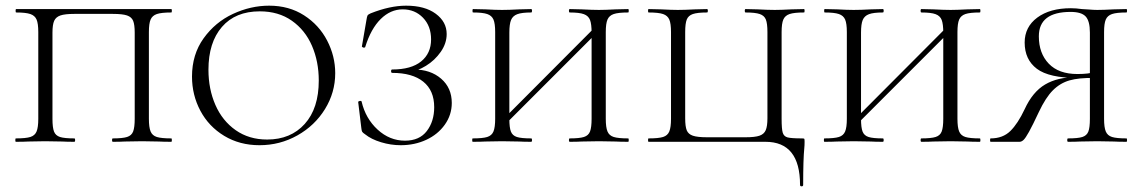

<svg xmlns="http://www.w3.org/2000/svg" viewBox="-20 -500 4028 677"><path d="M36 -12Q71 -12 87 -17Q103 -22 109 -36.5Q115 -51 115 -81V-387Q115 -417 109 -431Q103 -445 87 -450.5Q71 -456 37 -456Q35 -456 35 -462Q35 -468 37 -468H584Q586 -468 586 -462Q586 -456 584 -456Q549 -456 533 -450.5Q517 -445 511 -431Q505 -417 505 -387V-81Q505 -51 511 -36.5Q517 -22 533 -17Q549 -12 584 -12Q586 -12 586 -6Q586 0 584 0Q556 0 540 -1L481 -2L420 -1Q405 0 378 0Q375 0 375 -6Q375 -12 378 -12Q412 -12 428 -17Q444 -22 449.5 -36.5Q455 -51 455 -81V-385Q455 -413 449.5 -426.5Q444 -440 428 -445.5Q412 -451 378 -451H242Q209 -451 193 -445.5Q177 -440 171 -426.5Q165 -413 165 -385V-81Q165 -50 170.5 -36Q176 -22 191.5 -17Q207 -12 242 -12Q245 -12 245 -6Q245 0 242 0Q215 0 200 -1L139 -2L80 -1Q64 0 36 0Q34 0 34 -6Q34 -12 36 -12Z M657 -230Q657 -308 698 -365Q739 -422 801.5 -451Q864 -480 929 -480Q999 -480 1052 -446Q1105 -412 1133.5 -357Q1162 -302 1162 -242Q1162 -174 1126 -115.5Q1090 -57 1028.5 -22.5Q967 12 895 12Q825 12 770.5 -21Q716 -54 686.5 -109.5Q657 -165 657 -230ZM1104 -216Q1104 -283 1080 -338.5Q1056 -394 1009 -427Q962 -460 896 -460Q810 -460 762.5 -405Q715 -350 715 -254Q715 -186 739.5 -130Q764 -74 811 -41Q858 -8 922 -8Q1005 -8 1054.5 -63Q1104 -118 1104 -216Z M1511 -122Q1511 -181 1472.5 -212Q1434 -243 1363 -243Q1359 -243 1359 -249Q1359 -255 1363 -255Q1430 -255 1465 -283.5Q1500 -312 1500 -361Q1500 -408 1471.5 -437.5Q1443 -467 1400 -467Q1357 -467 1322.5 -433Q1288 -399 1268 -335Q1268 -332 1263 -332Q1261 -332 1258.5 -333.5Q1256 -335 1256 -336L1272 -429Q1274 -442 1276 -445.5Q1278 -449 1287 -453Q1355 -480 1412 -480Q1478 -480 1516.5 -451.5Q1555 -423 1555 -380Q1555 -347 1534 -317Q1513 -287 1482 -268Q1451 -249 1425 -247L1439 -255Q1498 -255 1535.5 -222.5Q1573 -190 1573 -137Q1573 -95 1548.5 -60.5Q1524 -26 1483 -7Q1442 12 1393 12Q1358 12 1323.5 1.5Q1289 -9 1268 -26Q1259 -32 1257 -35.5Q1255 -39 1254 -49L1243 -140Q1243 -143 1248.5 -144Q1254 -145 1255 -142Q1269 -82 1311.5 -43Q1354 -4 1408 -4Q1459 -4 1485 -38Q1511 -72 1511 -122Z M1989 -456Q1986 -456 1986 -462Q1986 -468 1989 -468L2031 -467Q2069 -465 2092 -465Q2113 -465 2151 -467L2195 -468Q2197 -468 2197 -462Q2197 -456 2195 -456Q2160 -456 2144 -450.5Q2128 -445 2122 -431Q2116 -417 2116 -387V-81Q2116 -51 2122 -36.5Q2128 -22 2144 -17Q2160 -12 2195 -12Q2197 -12 2197 -6Q2197 0 2195 0Q2167 0 2151 -1L2092 -2L2031 -1Q2016 0 1989 0Q1986 0 1986 -6Q1986 -12 1989 -12Q2023 -12 2039 -17Q2055 -22 2060.5 -36.5Q2066 -51 2066 -81V-385Q2066 -415 2060.5 -429.5Q2055 -444 2039 -450Q2023 -456 1989 -456ZM1740 -65 2087 -413 2100 -400 1753 -53ZM1648 -456Q1646 -456 1646 -462Q1646 -468 1648 -468L1692 -467Q1728 -465 1750 -465Q1775 -465 1811 -467L1853 -468Q1856 -468 1856 -462Q1856 -456 1853 -456Q1820 -456 1804 -450Q1788 -444 1782 -429.5Q1776 -415 1776 -385V-81Q1776 -50 1781.5 -36Q1787 -22 1802.5 -17Q1818 -12 1853 -12Q1856 -12 1856 -6Q1856 0 1853 0Q1826 0 1811 -1L1750 -2L1691 -1Q1675 0 1647 0Q1645 0 1645 -6Q1645 -12 1647 -12Q1682 -12 1698 -17Q1714 -22 1720 -36.5Q1726 -51 1726 -81V-387Q1726 -417 1720 -431Q1714 -445 1698 -450.5Q1682 -456 1648 -456Z M2679 0H2267Q2265 0 2265 -6Q2265 -12 2267 -12Q2302 -12 2318 -17Q2334 -22 2340 -36.5Q2346 -51 2346 -81V-387Q2346 -417 2340 -431Q2334 -445 2318 -450.5Q2302 -456 2267 -456Q2265 -456 2265 -462Q2265 -468 2267 -468L2311 -467Q2349 -465 2370 -465Q2393 -465 2431 -467L2473 -468Q2476 -468 2476 -462Q2476 -456 2473 -456Q2439 -456 2423 -450.5Q2407 -445 2401.5 -431Q2396 -417 2396 -387V-83Q2396 -54 2401.5 -40.5Q2407 -27 2423 -21.5Q2439 -16 2473 -16H2609Q2642 -16 2658 -21.5Q2674 -27 2680 -41Q2686 -55 2686 -83V-387Q2686 -417 2680.5 -431Q2675 -445 2659 -450.5Q2643 -456 2609 -456Q2606 -456 2606 -462Q2606 -468 2609 -468L2651 -467Q2689 -465 2712 -465Q2733 -465 2771 -467L2815 -468Q2817 -468 2817 -462Q2817 -456 2815 -456Q2780 -456 2764 -450.5Q2748 -445 2742 -431Q2736 -417 2736 -387V-81Q2736 -45 2740 -32Q2744 -19 2757 -15.5Q2770 -12 2808 -12Q2815 -12 2816 -10.5Q2817 -9 2817 0Q2817 13 2816 22Q2812 62 2812 152Q2812 157 2806.5 157Q2801 157 2801 152Q2801 0 2679 0Z M3229 -456Q3226 -456 3226 -462Q3226 -468 3229 -468L3271 -467Q3309 -465 3332 -465Q3353 -465 3391 -467L3435 -468Q3437 -468 3437 -462Q3437 -456 3435 -456Q3400 -456 3384 -450.5Q3368 -445 3362 -431Q3356 -417 3356 -387V-81Q3356 -51 3362 -36.5Q3368 -22 3384 -17Q3400 -12 3435 -12Q3437 -12 3437 -6Q3437 0 3435 0Q3407 0 3391 -1L3332 -2L3271 -1Q3256 0 3229 0Q3226 0 3226 -6Q3226 -12 3229 -12Q3263 -12 3279 -17Q3295 -22 3300.5 -36.5Q3306 -51 3306 -81V-385Q3306 -415 3300.5 -429.5Q3295 -444 3279 -450Q3263 -456 3229 -456ZM2980 -65 3327 -413 3340 -400 2993 -53ZM2888 -456Q2886 -456 2886 -462Q2886 -468 2888 -468L2932 -467Q2968 -465 2990 -465Q3015 -465 3051 -467L3093 -468Q3096 -468 3096 -462Q3096 -456 3093 -456Q3060 -456 3044 -450Q3028 -444 3022 -429.5Q3016 -415 3016 -385V-81Q3016 -50 3021.5 -36Q3027 -22 3042.5 -17Q3058 -12 3093 -12Q3096 -12 3096 -6Q3096 0 3093 0Q3066 0 3051 -1L2990 -2L2931 -1Q2915 0 2887 0Q2885 0 2885 -6Q2885 -12 2887 -12Q2922 -12 2938 -17Q2954 -22 2960 -36.5Q2966 -51 2966 -81V-387Q2966 -417 2960 -431Q2954 -445 2938 -450.5Q2922 -456 2888 -456Z M3473 -12Q3516 -12 3542.5 -38Q3569 -64 3593 -115Q3621 -176 3665 -202Q3709 -228 3774 -228L3781 -225Q3679 -225 3636 -257.5Q3593 -290 3593 -350Q3593 -405 3637.5 -438Q3682 -471 3756 -471Q3774 -471 3795 -468Q3803 -468 3819.5 -466.5Q3836 -465 3849 -465Q3870 -465 3908 -467L3952 -468Q3954 -468 3954 -462Q3954 -456 3952 -456Q3917 -456 3901 -450.5Q3885 -445 3879 -431Q3873 -417 3873 -387V-81Q3873 -51 3879 -36.5Q3885 -22 3901 -17Q3917 -12 3952 -12Q3954 -12 3954 -6Q3954 0 3952 0Q3924 0 3908 -1L3849 -2L3788 -1Q3773 0 3746 0Q3743 0 3743 -6Q3743 -12 3746 -12Q3781 -12 3796.5 -17Q3812 -22 3817.5 -36Q3823 -50 3823 -81V-385Q3823 -426 3808 -442Q3793 -458 3755 -458Q3643 -458 3643 -372Q3643 -312 3678 -275.5Q3713 -239 3779 -239Q3819 -239 3839 -246L3837 -225Q3784 -226 3751 -216.5Q3718 -207 3692.5 -181.5Q3667 -156 3643 -105Q3621 -58 3608.5 -35.5Q3596 -13 3589 -6.5Q3582 0 3575 0H3473Q3471 0 3471 -6Q3471 -12 3473 -12Z"/></svg>

Font: Cormorant Unicase Light
Style: Regular
Weight: 300
Designer: Christian Thalmann (Catharsis Fonts)
Foundry: Catharsis Fonts
Version: Version 4.000